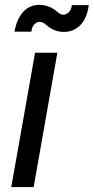

<svg xmlns="http://www.w3.org/2000/svg" viewBox="-20 -763 382 783"><path d="M25.9 0 123 -547.9H213.9L117.2 0ZM107.9 -633.8H39.1Q47.9 -684.6 74 -713.9Q100.1 -743.2 140.1 -743.2Q173.3 -743.2 202.1 -724.1Q206.1 -721.2 213.6 -714.8Q221.2 -708.5 226.3 -705.8Q231.4 -703.1 237.8 -703.1Q250.5 -703.1 260.7 -713.1Q271 -723.1 272.9 -742.2H341.8Q335.9 -690.9 308.8 -661.9Q281.7 -632.8 240.2 -632.8Q205.6 -632.8 176.8 -654.8Q175.3 -655.8 170.9 -659.4Q166.5 -663.1 165 -664.3Q163.6 -665.5 159.9 -668Q156.2 -670.4 154.1 -671.1Q151.9 -671.9 148.7 -672.9Q145.5 -673.8 142.1 -673.8Q129.9 -673.8 119.9 -663.6Q109.9 -653.3 107.9 -633.8Z"/></svg>

Font: SVN-Poppins
Style: Italic
Weight: 400
Italic angle: -10°
Designer: Ninad Kale (Devanagari), Jonny Pinhorn (Latin)
Foundry: Indian Type Foundry
Version: Version 3.002 2017